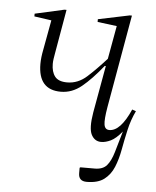

<svg xmlns="http://www.w3.org/2000/svg" viewBox="-48 -501 571 702"><g transform="rotate(5 237.5 -150.0)"><path d="M173 -160Q90 -160 90 -255Q90 -278 96 -308L116 -417L53 -426V-436L160 -460H168L140 -299Q138 -288 136.5 -278Q135 -268 135 -259Q135 -230 148 -213Q161 -196 193 -196Q233 -196 265.5 -225.5Q298 -255 334 -295L356 -417L285 -426V-436L400 -460H408L348 -119Q340 -72 343 -54Q346 -36 362 -36Q403 -36 439 -118L453 -113Q437 -80 428.5 -42.5Q420 -5 413.5 31Q407 67 395 96Q383 125 360 142.5Q337 160 296 160Q266 160 266 131V111L269 109H321Q351 109 365.5 92Q380 75 389.5 42.5Q399 10 412 -35Q390 -8 371 1Q352 10 336 10Q312 10 300 -13Q288 -36 298 -95L329 -268H325Q284 -217 249 -188.5Q214 -160 173 -160Z"/></g></svg>

Font: Spectral ExtraLight
Style: Italic
Weight: 275
Italic angle: -10°
Designer: Jean-Baptiste Levee
Foundry: Production Type
Version: Version 2.001